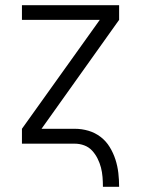

<svg xmlns="http://www.w3.org/2000/svg" viewBox="-20 -550 540 735"><path d="M374 165H436Q436 138 433 112Q430 86 422 61Q414 36 400 13Q386 -10 365 -26Q344 -42 318.5 -49.5Q293 -57 266 -57H139L436 -474V-530H64V-474H362L64 -57V0H266Q285 0 302.5 6.5Q320 13 332.5 26.5Q345 40 353.5 57Q362 74 366.5 91.5Q371 109 372.5 127.5Q374 146 374 165Z"/></svg>

Font: Iosevka SS09 Light
Style: Regular
Weight: 300
Monospace: yes
Designer: Belleve Invis
Foundry: Belleve Invis
Version: Version 5.2.1; ttfautohint (v1.8.3)